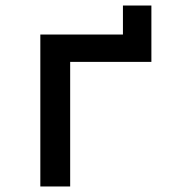

<svg xmlns="http://www.w3.org/2000/svg" viewBox="-20 -675 640 695"><path d="M234 0V-451H528V-655H425V-550H126V0Z"/></svg>

Font: Tekne LDO SemiBold
Style: Regular
Weight: 600
Monospace: yes
Designer: Alessio Laiso, Mario Rullo, Paolo Rosset
Foundry: Alessio Laiso
Version: Version 1.000;hotconv 1.0.109;makeotfexe 2.5.65596